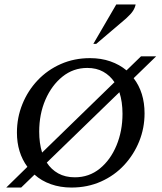

<svg xmlns="http://www.w3.org/2000/svg" viewBox="-20 -832 726 862"><path d="M8 10 103 -83Q56 -147 56 -237Q56 -304 80.5 -364.5Q105 -425 149 -471.5Q193 -518 253 -544.5Q313 -571 384 -571Q434 -571 475.5 -556.5Q517 -542 548 -516L613 -579H681L580 -481Q629 -417 629 -323Q629 -257 605 -197.5Q581 -138 537.5 -91Q494 -44 433.5 -17Q373 10 301 10Q251 10 208.5 -5Q166 -20 135 -48L75 10ZM156 -241Q156 -189 169 -147L494 -463Q474 -493 443.5 -510Q413 -527 372 -527Q309 -527 260.5 -488Q212 -449 184 -384.5Q156 -320 156 -241ZM316 -36Q380 -36 428 -75Q476 -114 503 -179Q530 -244 530 -321Q530 -375 516 -418L190 -102Q210 -71 241.5 -53.5Q273 -36 316 -36ZM399 -635 502 -812H589Q586 -797 577 -783Q568 -769 546 -749L412 -635Z"/></svg>

Font: Spectral SC Medium
Style: Italic
Weight: 500
Italic angle: -10°
Designer: Jean-Baptiste Levee
Foundry: Production Type
Version: Version 2.001